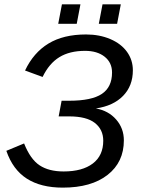

<svg xmlns="http://www.w3.org/2000/svg" viewBox="-20 -857 654 887"><path d="M270 9.8Q168.9 9.8 104 -31.7Q39.1 -73.2 9.3 -160.2L91.3 -194.3Q120.1 -121.6 162.8 -93.3Q205.6 -64.9 273.9 -64.9Q360.4 -64.9 408.7 -101.6Q457 -138.2 457 -207Q457 -258.3 418.5 -288.8Q379.9 -319.3 299.3 -319.3H251L264.6 -391.6H299.3Q403.3 -391.6 450.4 -423.1Q497.6 -454.6 497.6 -522Q497.6 -567.9 463.4 -595Q429.2 -622.1 373 -622.1Q301.8 -622.1 254.4 -593Q207 -564 176.8 -501.5L95.7 -531.2Q134.8 -613.8 203.9 -655.8Q272.9 -697.8 377.4 -697.8Q439.9 -697.8 490 -676.3Q540 -654.8 566.9 -617.2Q593.8 -579.6 593.8 -532.2Q593.8 -460.4 548.6 -414.1Q503.4 -367.7 422.9 -356Q481 -345.7 516.6 -304.9Q552.2 -264.2 552.2 -208.5Q552.2 -107.9 477.1 -49.1Q401.9 9.8 270 9.8ZM436.5 -747.1 453.6 -836.9H538.1L521 -747.1ZM249 -747.1 266.1 -836.9H351.6L334.5 -747.1Z"/></svg>

Font: Liberation Sans
Style: Italic
Weight: 400
Italic angle: -12°
Designer: Steve Matteson
Foundry: Ascender Corporation
Version: Version 2.1.5